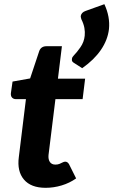

<svg xmlns="http://www.w3.org/2000/svg" viewBox="-20 -890 542 918"><path d="M198 8Q128 8 94.5 -31.5Q61 -71 70 -139L104 -416H56Q45 -416 38 -423Q31 -430 32 -444L40 -500L124 -515L168 -647Q177 -669 202 -669H276L257 -514H387L375 -416H245L212 -149Q210 -128 218.5 -115.5Q227 -103 245 -103Q256 -103 264.5 -106.5Q273 -110 279.5 -113.5Q286 -117 292 -117Q303 -117 310 -105L344 -37Q313 -15 275 -3.5Q237 8 198 8ZM390 -838 479 -870Q493 -840 498.5 -810Q504 -780 501 -751Q495 -699 462.5 -651.5Q430 -604 373 -564L331 -591Q322 -597 324 -608Q324 -613 327 -617.5Q330 -622 333 -625Q347 -639 364.5 -664Q382 -689 385 -719Q387 -737 383.5 -756.5Q380 -776 369 -798Q368 -802 367 -805.5Q366 -809 366 -813Q369 -831 390 -838Z"/></svg>

Font: Aleo ExtraBold
Style: Italic
Weight: 800
Italic angle: -7°
Designer: Alessio Laiso
Foundry: Alessio Laiso
Version: Version 2.001;gftools[0.9.29]